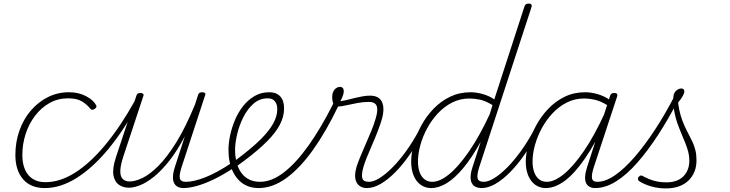

<svg xmlns="http://www.w3.org/2000/svg" viewBox="-20 -1035 4083 1074"><path d="M230 17Q152 17 109 -32.5Q66 -82 66 -168Q66 -240 88.5 -304Q111 -368 152 -416Q193 -464 247.5 -491.5Q302 -519 366 -519Q420 -519 461.5 -497Q503 -475 518 -446Q520 -442 519.5 -437.5Q519 -433 510 -426Q501 -420 495 -421Q489 -422 486 -426Q467 -450 439 -467.5Q411 -485 361 -485Q304 -485 257.5 -459Q211 -433 176.5 -388Q142 -343 123.5 -286Q105 -229 105 -168Q105 -119 120.5 -85Q136 -51 164.5 -33.5Q193 -16 233 -16Q242 -16 246.5 -11Q251 -6 250.5 0.5Q250 7 244.5 12Q239 17 230 17Z M231 17Q222 17 217.5 12Q213 7 213.5 0.5Q214 -6 219.5 -11Q225 -16 235 -16Q317 -16 402 -70.5Q487 -125 571 -227Q655 -329 733 -469Q737 -476 744 -475.5Q751 -475 754.5 -469.5Q758 -464 753 -455Q674 -308 587 -202.5Q500 -97 409.5 -40Q319 17 231 17Z M701 15Q669 15 645 -1.5Q621 -18 614.5 -55Q608 -92 628 -154L743 -500Q746 -508 750.5 -511.5Q755 -515 766 -515Q775 -515 780 -510.5Q785 -506 782 -498L670 -160Q654 -111 653 -80Q652 -49 666 -34.5Q680 -20 706 -20Q736 -20 777 -39.5Q818 -59 866 -107Q914 -155 966 -238.5Q1018 -322 1071 -451L1088 -504Q1091 -512 1095.5 -515.5Q1100 -519 1111 -519Q1120 -519 1125.5 -515.5Q1131 -512 1128 -504L996 -101Q982 -58 986 -38Q990 -18 1020 -18Q1028 -18 1031 -12.5Q1034 -7 1032.5 -0.5Q1031 6 1025 11.5Q1019 17 1008 17Q989 17 975.5 10.5Q962 4 954.5 -10Q947 -24 947.5 -46.5Q948 -69 958 -100L1014 -273Q971 -191 927 -135.5Q883 -80 842 -47Q801 -14 765 0.5Q729 15 701 15Z M1006 17Q997 17 994 11.5Q991 6 994 -0.5Q997 -7 1004 -12.5Q1011 -18 1020 -18Q1064 -18 1129 -43.5Q1194 -69 1276 -124Q1281 -127 1285 -125Q1289 -123 1291.5 -117Q1294 -111 1293 -105Q1292 -99 1286 -95Q1227 -56 1174.5 -31Q1122 -6 1079.5 5.5Q1037 17 1006 17Z M1274 -123Q1291 -133 1306.5 -145Q1322 -157 1338 -169Q1401 -218 1444 -261.5Q1487 -305 1509 -345.5Q1531 -386 1531 -424Q1531 -451 1518 -468Q1505 -485 1478 -485Q1469 -485 1465.5 -490Q1462 -495 1463.5 -502Q1465 -509 1471 -514Q1477 -519 1486 -519Q1514 -519 1532.5 -508Q1551 -497 1560 -477Q1569 -457 1569 -428Q1569 -383 1546 -338.5Q1523 -294 1474.5 -245Q1426 -196 1349 -138Q1334 -127 1319 -116Q1304 -105 1289 -94Z M1427 17Q1393 17 1365.5 6Q1338 -5 1318 -25Q1298 -45 1284.5 -71.5Q1271 -98 1264.5 -130Q1258 -162 1258 -196Q1258 -233 1267 -276.5Q1276 -320 1294 -363Q1312 -406 1339.5 -441Q1367 -476 1403.5 -497.5Q1440 -519 1486 -519Q1495 -519 1498.5 -514Q1502 -509 1500.5 -502Q1499 -495 1493 -490Q1487 -485 1478 -485Q1432 -485 1398 -455Q1364 -425 1341 -379Q1318 -333 1306.5 -284Q1295 -235 1295 -196Q1295 -160 1303 -128Q1311 -96 1328 -71Q1345 -46 1371.5 -32Q1398 -18 1435 -18Q1500 -18 1568.5 -71Q1637 -124 1707 -222.5Q1777 -321 1846 -459Q1849 -465 1855 -466.5Q1861 -468 1866.5 -465Q1872 -462 1874.5 -456.5Q1877 -451 1873 -443Q1804 -299 1730.5 -196Q1657 -93 1580.5 -38Q1504 17 1427 17Z M2033 17Q2011 17 1996 8Q1981 -1 1973.5 -17Q1966 -33 1966.5 -55Q1967 -77 1975 -104Q1983 -128 1996.5 -161Q2010 -194 2026.5 -231Q2043 -268 2058 -305Q2073 -342 2082 -374Q2096 -422 2086.5 -443.5Q2077 -465 2044 -465Q2012 -465 1978 -458.5Q1944 -452 1915 -445.5Q1886 -439 1869 -439Q1861 -439 1854 -443.5Q1847 -448 1843 -459Q1839 -470 1838 -490Q1838 -508 1844 -521.5Q1850 -535 1860.5 -542Q1871 -549 1884 -549Q1892 -549 1897.5 -542.5Q1903 -536 1903 -524Q1903 -517 1899.5 -504.5Q1896 -492 1884 -469Q1906 -472 1927 -477.5Q1948 -483 1969 -488Q1990 -493 2010.5 -496.5Q2031 -500 2050 -500Q2082 -500 2100.5 -485.5Q2119 -471 2123.5 -442Q2128 -413 2117 -371Q2108 -340 2093.5 -302.5Q2079 -265 2062.5 -227Q2046 -189 2032.5 -156Q2019 -123 2013 -101Q2001 -59 2006.5 -38.5Q2012 -18 2043 -18Q2051 -18 2053 -12.5Q2055 -7 2053 -0.5Q2051 6 2046 11.5Q2041 17 2033 17Z M2032 17Q2023 17 2019 11.5Q2015 6 2016.5 -0.5Q2018 -7 2025 -12.5Q2032 -18 2044 -18Q2069 -18 2102.5 -38.5Q2136 -59 2174 -97Q2212 -135 2250.5 -188Q2289 -241 2324 -306Q2328 -313 2334 -312.5Q2340 -312 2344.5 -307Q2349 -302 2346 -295Q2312 -228 2272.5 -171Q2233 -114 2191.5 -72Q2150 -30 2109.5 -6.5Q2069 17 2032 17Z M2392 17Q2359 17 2333.5 -1Q2308 -19 2294 -52.5Q2280 -86 2280 -131Q2280 -177 2294.5 -229.5Q2309 -282 2337 -333.5Q2365 -385 2405.5 -427Q2446 -469 2498 -494Q2550 -519 2612 -519Q2644 -519 2680 -509Q2716 -499 2745 -479L2914 -1000Q2917 -1008 2922.5 -1011.5Q2928 -1015 2938 -1015Q2949 -1015 2952.5 -1009Q2956 -1003 2953 -995L2661 -101Q2647 -58 2651.5 -38Q2656 -18 2687 -18Q2695 -18 2698 -12.5Q2701 -7 2699.5 -0.5Q2698 6 2692 11.5Q2686 17 2676 17Q2656 17 2641.5 10.5Q2627 4 2619.5 -10Q2612 -24 2612.5 -46.5Q2613 -69 2623 -100L2669 -242Q2619 -152 2571.5 -95Q2524 -38 2479 -10.5Q2434 17 2392 17ZM2398 -18Q2440 -18 2491.5 -59.5Q2543 -101 2601.5 -185Q2660 -269 2719 -395L2735 -447Q2696 -471 2665 -477.5Q2634 -484 2606 -484Q2554 -484 2509.5 -461.5Q2465 -439 2429.5 -401Q2394 -363 2369 -316.5Q2344 -270 2331 -222Q2318 -174 2318 -131Q2318 -98 2327 -72.5Q2336 -47 2354 -32.5Q2372 -18 2398 -18Z M2674 17Q2665 17 2661 11.5Q2657 6 2658.5 -0.5Q2660 -7 2667 -12.5Q2674 -18 2686 -18Q2711 -18 2744.5 -38.5Q2778 -59 2816 -97Q2854 -135 2892.5 -188Q2931 -241 2966 -306Q2970 -313 2976 -312.5Q2982 -312 2986.5 -307Q2991 -302 2988 -295Q2954 -228 2914.5 -171Q2875 -114 2833.5 -72Q2792 -30 2751.5 -6.5Q2711 17 2674 17Z M3033 17Q3000 17 2974.5 -1Q2949 -19 2935 -52.5Q2921 -86 2921 -131Q2921 -175 2935.5 -227Q2950 -279 2977.5 -330.5Q3005 -382 3045.5 -425Q3086 -468 3138 -493.5Q3190 -519 3253 -519Q3288 -519 3326 -507.5Q3364 -496 3394 -474L3383 -443Q3342 -469 3309 -476.5Q3276 -484 3247 -484Q3195 -484 3150.5 -461.5Q3106 -439 3070.5 -401Q3035 -363 3010 -316.5Q2985 -270 2972 -222Q2959 -174 2959 -131Q2959 -98 2968 -72.5Q2977 -47 2995 -32.5Q3013 -18 3039 -18Q3081 -18 3133.5 -60.5Q3186 -103 3245 -188.5Q3304 -274 3363 -403L3372 -365Q3310 -232 3251.5 -147.5Q3193 -63 3138.5 -23Q3084 17 3033 17ZM3309 17Q3292 17 3279 10.5Q3266 4 3259 -10Q3252 -24 3253 -46.5Q3254 -69 3264 -100L3393 -500Q3396 -508 3401.5 -511.5Q3407 -515 3417 -515Q3428 -515 3431.5 -509Q3435 -503 3432 -495L3302 -101Q3288 -58 3291.5 -38Q3295 -18 3321 -18Q3329 -18 3332 -12.5Q3335 -7 3333.5 -0.5Q3332 6 3326 11.5Q3320 17 3309 17Z M3309 17Q3302 17 3299.5 11.5Q3297 6 3298.5 -0.5Q3300 -7 3306 -12.5Q3312 -18 3321 -18Q3367 -18 3420.5 -55Q3474 -92 3530.5 -157.5Q3587 -223 3642.5 -307.5Q3698 -392 3748 -488Q3755 -499 3761.5 -497.5Q3768 -496 3771.5 -487Q3775 -478 3769 -466Q3717 -366 3660 -278.5Q3603 -191 3544.5 -124.5Q3486 -58 3426.5 -20.5Q3367 17 3309 17Z M3704 19Q3664 19 3625.5 8.5Q3587 -2 3556 -21Q3549 -26 3548.5 -33.5Q3548 -41 3553 -46Q3560 -53 3565 -53.5Q3570 -54 3578 -49Q3611 -31 3642 -23Q3673 -15 3707 -15Q3769 -15 3802.5 -48.5Q3836 -82 3836 -138Q3836 -163 3829.5 -187Q3823 -211 3813 -236Q3803 -261 3791.5 -288Q3780 -315 3769.5 -344.5Q3759 -374 3752.5 -408Q3746 -442 3746 -481Q3746 -513 3761 -526.5Q3776 -540 3791 -540Q3800 -540 3804 -535.5Q3808 -531 3808 -524Q3808 -514 3799.5 -498.5Q3791 -483 3773 -461Q3778 -422 3787 -391Q3796 -360 3807.5 -334.5Q3819 -309 3831 -286.5Q3843 -264 3853.5 -241.5Q3864 -219 3870 -194Q3876 -169 3876 -138Q3876 -68 3830.5 -24.5Q3785 19 3704 19Z"/></svg>

Font: Playwrite US Trad Thin
Style: Regular
Weight: 250
Designer: Veronika Burian, José Scaglione
Foundry: TypeTogether
Version: Version 1.003